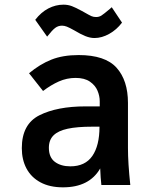

<svg xmlns="http://www.w3.org/2000/svg" viewBox="-20 -793 640 823"><path d="M73.5 -158Q73.5 -261 149.2 -299Q225 -337 346.5 -337H407.5V-359Q407.5 -381.5 398 -404.2Q388.5 -427 365.5 -443Q342.5 -459 304 -459Q266.5 -459 232.2 -443.8Q198 -428.5 164.5 -403L104.5 -479Q150.5 -517.5 199.8 -537.2Q249 -557 317 -557Q431 -557 479.8 -502.5Q528.5 -448 528.5 -352V-158Q528.5 -95 538.5 0H414.5Q411 -30.5 409.5 -71Q363 10 250 10Q193 10 153.2 -11.5Q113.5 -33 93.5 -70.8Q73.5 -108.5 73.5 -158ZM406.5 -250H375.5Q310.5 -250 270 -241.2Q229.5 -232.5 209.5 -212.8Q189.5 -193 189.5 -159.5Q189.5 -118.5 215.2 -99.2Q241 -80 281.5 -80Q345 -80 375.8 -124.5Q406.5 -169 406.5 -250ZM298 -663Q277.5 -674.5 266.5 -678.8Q255.5 -683 246 -683Q229.5 -683 216.8 -673.5Q204 -664 182 -636L131 -708Q156 -740.5 187.2 -756.8Q218.5 -773 252 -773Q271 -773 287.8 -766.8Q304.5 -760.5 330 -746.5L340 -741Q363.5 -727.5 372 -723.8Q380.5 -720 392 -720Q404.5 -720 414.5 -726.2Q424.5 -732.5 450.5 -754.5L459 -762L503 -696Q480 -665.5 448.2 -647.8Q416.5 -630 385 -630Q366.5 -630 346 -638.2Q325.5 -646.5 298 -663Z"/></svg>

Font: JuliaMono
Style: Bold
Weight: 700
Monospace: yes
Designer: cormullion
Foundry: corm
Version: Version 0.055; ttfautohint (v1.8.4)